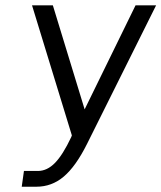

<svg xmlns="http://www.w3.org/2000/svg" viewBox="-20 -520 605 720"><path d="M247.1 -5.9 249.5 -12.2 100.1 -500H178.2L297.4 -109.9L488.3 -500H565.4L306.2 20Q264.2 104 219.2 142.1Q174.3 180.2 116.7 180.2H61.5L69.8 121.1H122.1Q156.7 121.1 186.3 90.8Q215.8 60.5 247.1 -5.9Z"/></svg>

Font: Fivo Sans
Style: Italic
Weight: 400
Designer: Alexander Slobzheninov
Foundry: Alexander Slobzheninov
Version: 1.0